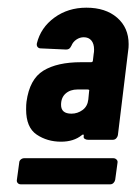

<svg xmlns="http://www.w3.org/2000/svg" viewBox="-20 -728 355 500"><path d="M217 -566Q222 -566 222 -571L224 -588Q225 -592 225 -599Q225 -614 218 -622.5Q211 -631 198 -631Q188 -631 179 -625Q170 -619 166 -609Q163 -603 160 -601Q157 -599 152 -599L86 -602Q81 -602 78 -605.5Q75 -609 76 -615Q86 -656 121.5 -682Q157 -708 205 -708Q255 -708 285 -682Q315 -656 315 -613Q315 -603 314 -598L287 -376Q286 -371 282.5 -367.5Q279 -364 274 -364H209Q204 -364 200.5 -366.5Q197 -369 198 -373V-374Q199 -377 197 -377.5Q195 -378 193 -376Q172 -359 139 -359Q103 -359 75.5 -377.5Q48 -396 48 -443Q48 -456 49 -463Q57 -522 93 -544Q129 -566 191 -566ZM210 -469 212 -490Q214 -495 208 -495H182Q163 -495 151 -484.5Q139 -474 139 -455Q139 -432 166 -432Q182 -432 195 -441.5Q208 -451 210 -469ZM43 -316H275Q280 -316 283.5 -312.5Q287 -309 286 -304L280 -260Q279 -255 275.5 -251.5Q272 -248 267 -248H34Q29 -248 26 -251.5Q23 -255 24 -260L30 -304Q30 -309 34 -312.5Q38 -316 43 -316Z"/></svg>

Font: Barlow Condensed
Style: Bold Italic
Weight: 700
Width: 3
Italic angle: -7°
Designer: Jeremy Tribby
Foundry: Tribby Type
Version: Version 1.408